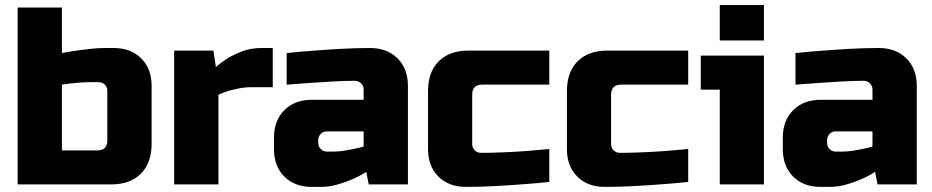

<svg xmlns="http://www.w3.org/2000/svg" viewBox="-20 -730 3688 760"><path d="M49.8 0V-700.2H225.1V-520Q253.9 -525.9 284.2 -529.8Q310.1 -533.7 339.6 -536.9Q369.1 -540 395 -540H430.2Q498 -540 539.1 -499Q580.1 -458 580.1 -390.1V-160.2Q580.1 -85 537.6 -42.5Q495.1 0 419.9 0ZM225.1 -134.8H365.2Q405.3 -134.8 404.8 -174.8V-370.1Q404.8 -385.3 394.8 -395Q384.8 -404.8 370.1 -404.8H345.2Q320.3 -404.8 299.1 -403.3Q277.8 -401.9 261.2 -399.9Q242.2 -397 225.1 -395Z M669.4 0V-529.8H824.7L834.5 -464.8Q857.4 -484.9 885.7 -502Q909.7 -516.1 942.1 -528.1Q974.6 -540 1014.6 -540H1059.6V-384.8H974.6Q948.7 -384.8 925.3 -379.9Q901.9 -375 883.8 -370.1Q862.8 -363.3 844.7 -355V0Z M1064.5 -140.1V-185.1Q1064.5 -252.9 1105.5 -293.9Q1146.5 -335 1214.4 -335H1419.4V-375Q1419.4 -390.1 1409.4 -400.1Q1399.4 -410.2 1384.8 -410.2Q1344.7 -410.2 1298.1 -407.5Q1251.5 -404.8 1210.4 -401.9Q1162.6 -397.9 1114.7 -395V-520Q1169.9 -525.9 1226.6 -529.8Q1275.4 -533.7 1333.5 -536.9Q1391.6 -540 1444.3 -540Q1512.2 -540 1553.5 -499Q1594.7 -458 1594.7 -390.1V0H1439.5L1429.7 -49.8Q1403.8 -32.7 1373.5 -20Q1347.7 -8.8 1315.7 0.5Q1283.7 9.8 1249.5 9.8H1214.4Q1146.5 9.8 1105.5 -31Q1064.5 -71.8 1064.5 -140.1ZM1239.7 -165Q1239.7 -149.9 1249.8 -139.9Q1259.8 -129.9 1274.4 -129.9H1299.3Q1318.4 -129.9 1339.4 -133.1Q1360.4 -136.2 1378.4 -140.1Q1399.4 -144 1419.4 -149.9V-210H1274.4Q1259.3 -210 1249.5 -200Q1239.7 -189.9 1239.7 -174.8Z M1674.3 -140.1V-370.1Q1674.3 -445.3 1716.8 -487.5Q1759.3 -529.8 1834.5 -529.8H2154.3V-395H1889.2Q1849.1 -395 1849.1 -355V-160.2Q1849.1 -145 1859.1 -135Q1869.1 -125 1884.3 -125Q1923.3 -125 1970.2 -127Q2017.1 -128.9 2058.1 -131.8Q2106 -135.7 2154.3 -140.1V-9.8Q2098.1 -3.9 2041.5 0Q1992.7 3.9 1935.1 6.8Q1877.4 9.8 1824.2 9.8Q1756.3 9.8 1715.3 -31Q1674.3 -71.8 1674.3 -140.1Z M2224.1 -140.1V-370.1Q2224.1 -445.3 2266.6 -487.5Q2309.1 -529.8 2384.3 -529.8H2704.1V-395H2439Q2398.9 -395 2398.9 -355V-160.2Q2398.9 -145 2408.9 -135Q2418.9 -125 2434.1 -125Q2473.1 -125 2520 -127Q2566.9 -128.9 2607.9 -131.8Q2655.8 -135.7 2704.1 -140.1V-9.8Q2647.9 -3.9 2591.3 0Q2542.5 3.9 2484.9 6.8Q2427.2 9.8 2374 9.8Q2306.2 9.8 2265.1 -31Q2224.1 -71.8 2224.1 -140.1Z M2753.9 -375V-509.8H3003.9V0H2829.1V-375ZM2829.1 -569.8V-710H3003.9V-569.8Z M3078.6 -140.1V-185.1Q3078.6 -252.9 3119.6 -293.9Q3160.6 -335 3228.5 -335H3433.6V-375Q3433.6 -390.1 3423.6 -400.1Q3413.6 -410.2 3398.9 -410.2Q3358.9 -410.2 3312.3 -407.5Q3265.6 -404.8 3224.6 -401.9Q3176.8 -397.9 3128.9 -395V-520Q3184.1 -525.9 3240.7 -529.8Q3289.6 -533.7 3347.7 -536.9Q3405.8 -540 3458.5 -540Q3526.4 -540 3567.6 -499Q3608.9 -458 3608.9 -390.1V0H3453.6L3443.8 -49.8Q3418 -32.7 3387.7 -20Q3361.8 -8.8 3329.8 0.5Q3297.9 9.8 3263.7 9.8H3228.5Q3160.6 9.8 3119.6 -31Q3078.6 -71.8 3078.6 -140.1ZM3253.9 -165Q3253.9 -149.9 3263.9 -139.9Q3273.9 -129.9 3288.6 -129.9H3313.5Q3332.5 -129.9 3353.5 -133.1Q3374.5 -136.2 3392.6 -140.1Q3413.6 -144 3433.6 -149.9V-210H3288.6Q3273.4 -210 3263.7 -200Q3253.9 -189.9 3253.9 -174.8Z"/></svg>

Font: Russo One
Style: Regular
Weight: 400
Designer: Jovanny lemonad
Foundry: Jovanny Lemonad
Version: Version 1.000